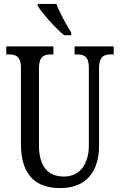

<svg xmlns="http://www.w3.org/2000/svg" viewBox="-20 -951 613 981"><path d="M308 -771H344V-784C321 -822 284 -886 268 -931H173V-921C193 -886 263 -807 308 -771ZM288 10C419 10 486 -73 486 -206V-601C486 -664 512 -673 550 -673H561V-714H361V-673H371C409 -673 434 -664 434 -605V-208C434 -118 392 -49 307 -49C231 -49 179 -93 179 -210V-601C179 -664 205 -673 243 -673H253V-714H12V-673H23C60 -673 87 -664 87 -605V-216C87 -53 165 10 288 10Z"/></svg>

Font: Noto Serif Armenian ExtraCondensed
Style: Regular
Weight: 400
Width: 2
Designer: Monotype Design Team
Foundry: Monotype Imaging Inc.
Version: Version 2.008